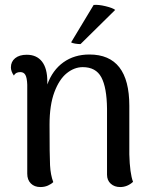

<svg xmlns="http://www.w3.org/2000/svg" viewBox="-20 -743 617 775"><path d="M517 -9Q494 12 465 12Q442 12 427 -1.5Q412 -15 412 -38V-304Q411 -390 389 -431Q367 -472 314 -472Q280 -472 249.5 -447.5Q219 -423 199.5 -371Q180 -319 180 -240Q180 -115 182 -76Q184 -37 195 -8Q187 0 173.5 6Q160 12 143 12Q119 12 104.5 -2.5Q90 -17 90 -42V-401Q89 -429 82.5 -440.5Q76 -452 62 -452Q43 -452 36 -438Q24 -455 24 -471Q24 -494 41 -508Q58 -522 88 -522Q128 -522 149.5 -494.5Q171 -467 171 -414V-402Q192 -460 236 -491.5Q280 -523 341 -523Q502 -523 502 -316V-120Q504 -43 517 -9ZM305 -565Q295 -565 283 -567Q271 -569 267 -572L358 -723Q377 -725 406 -718Q435 -711 445 -703Z"/></svg>

Font: Arima Madurai Medium
Style: Regular
Weight: 500
Designer: Joana Correia and Natanael Gama
Foundry: NDISCOVER
Version: Version 1.020